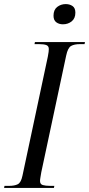

<svg xmlns="http://www.w3.org/2000/svg" viewBox="-48 -920 436 940"><path d="M-28 0 -26 -10H-4Q23 -10 39 -18Q55 -26 62 -60L186 -642Q189 -657 190 -666Q191 -675 191 -680Q191 -695 178.5 -699.5Q166 -704 142 -704H121L123 -714H368L366 -704H344Q316 -704 300 -695Q284 -686 276 -648L154 -76Q152 -63 150 -52Q148 -41 148 -34Q148 -18 161.5 -14Q175 -10 198 -10H218L216 0ZM260 -801Q241 -801 227.5 -811Q214 -821 214 -843Q214 -872 232 -886Q250 -900 274 -900Q293 -900 307 -890.5Q321 -881 321 -858Q321 -830 303 -815.5Q285 -801 260 -801Z"/></svg>

Font: Noto Serif Display ExtraCondensed
Style: Italic
Weight: 400
Width: 2
Italic angle: -12°
Designer: Monotype Design Team
Foundry: Monotype Imaging Inc.
Version: Version 2.009